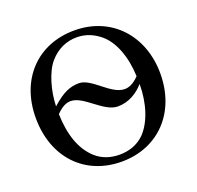

<svg xmlns="http://www.w3.org/2000/svg" viewBox="-122 -805 972 949"><g transform="rotate(-20 364.5 -331.0)"><path d="M690 -331C690 -529 559 -676 363 -676C168 -676 36 -537 36 -334C36 -126 169 14 363 14C555 14 690 -125 690 -331ZM575 -358C547 -329 522 -318 499 -318C427 -318 361 -423 295 -423C250 -423 210 -408 150 -354C152 -433 178 -526 219 -573C258 -618 308 -640 362 -640C409 -640 449 -623 485 -593C538 -548 571 -462 575 -358ZM576 -317C576 -214 545 -121 493 -70C458 -37 414 -22 364 -22C318 -22 274 -36 240 -67C182 -120 153 -203 150 -313C179 -343 203 -354 226 -354C295 -354 363 -249 438 -249C495 -249 543 -279 576 -317Z"/></g></svg>

Font: STIX Math
Style: Regular
Weight: 400
Designer: MicroPress Inc., with final additions and corrections provided by Coen Hoffman, Elsevier (retired)
Version: Version 1.1.0